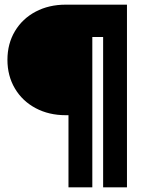

<svg xmlns="http://www.w3.org/2000/svg" viewBox="-20 -720 636 824"><path d="M11.9 -463.4Q11.9 -532.3 44.1 -586.2Q76.3 -640.1 133 -670Q189.8 -700 261.9 -700H307.7V-225.6H261.9Q189.8 -225.6 132.9 -255.9Q75.9 -286.3 43.9 -340.4Q11.9 -394.5 11.9 -463.4ZM273.9 -700H376.2V84H273.9ZM422.6 -700H524.9V84H422.6ZM368.3 -700H433.3V-561.1H368.3Z"/></svg>

Font: Oak Sans Light
Style: Regular
Weight: 400
Designer: Erik Kennedy, Walven
Foundry: Erik Kennedy, Walven
Version: Version 1.100;Glyphs 3.1.2 (3151)